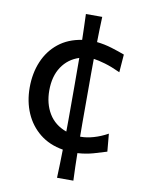

<svg xmlns="http://www.w3.org/2000/svg" viewBox="-89 -725 701 933"><g transform="rotate(10 261.0 -259.0)"><path d="M258.3 145.5Q259.8 109.4 260.7 74.5Q261.7 39.6 262.2 5.9Q194.8 -5.4 147.7 -43.2Q100.6 -81.1 75.9 -137.9Q51.3 -194.8 51.3 -263.7Q51.3 -334.5 75.7 -392.3Q100.1 -450.2 147.2 -487.8Q194.3 -525.4 262.2 -535.6Q261.2 -566.4 260.5 -597.9Q259.8 -629.4 258.3 -662.6H338.9Q337.4 -629.9 336.7 -598.9Q335.9 -567.9 335.4 -537.6Q373 -533.7 410.2 -522.2Q447.3 -510.7 474.1 -500.5L467.3 -412.1Q425.3 -431.6 390.9 -441.7Q356.4 -451.7 334 -454.6Q333.5 -418.9 333.5 -384Q333.5 -349.1 333.5 -313.5V-203.6Q333.5 -170.4 333.5 -137.2Q333.5 -104 334 -70.8Q335.9 -70.8 338.4 -70.8Q366.7 -70.8 400.6 -80.6Q434.6 -90.3 469.2 -109.4L477.1 -22Q450.2 -13.2 413.1 -2.7Q376 7.8 335 10.3Q335.4 43 336.4 76.7Q337.4 110.4 338.9 145.5ZM147.5 -266.1Q147.5 -200.7 176.8 -152.3Q206.1 -104 263.7 -83.5Q264.2 -113.8 264.2 -143.6Q264.2 -173.3 264.2 -203.6V-313.5Q264.2 -347.2 263.9 -380.4Q263.7 -413.6 263.7 -446.8Q210 -429.7 178.7 -383.1Q147.5 -336.4 147.5 -266.1Z"/></g></svg>

Font: Pinar DS1 Medium
Style: Regular
Weight: 500
Designer: Amin Abedi
Version: Version 3.000